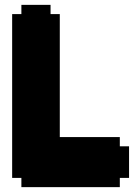

<svg xmlns="http://www.w3.org/2000/svg" viewBox="-20 -770 570 790"><path d="M473 -206V-168H511V-38H473V0H68V-38H30V-712H68V-750H188V-712H226V-206Z"/></svg>

Font: DNF Bit Bit TTF
Style: Regular
Weight: 400
Designer: Kim So-Yeon
Foundry: NEOPLE Inc.
Version: Version 1.000;September 28, 2022;FontCreator 14.0.0.2872 64-